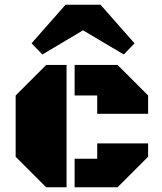

<svg xmlns="http://www.w3.org/2000/svg" viewBox="-20 -794 686 814"><path d="M262.2 0H175.8L46.4 -129.4V-389.2L175.8 -518.6H262.2ZM296.4 -389.2V-518.6H478.5L607.9 -389.2V-311.5H392.1V-389.2ZM296.4 0V-121.1H392.1V-186H607.9V-129.4L478.5 0ZM550.3 -610.4 504.9 -563 332 -665.5 159.7 -563 113.8 -610.4 257.8 -773.9H406.2Z"/></svg>

Font: Black Ops One
Style: Regular
Weight: 400
Designer: James Grieshaber
Foundry: James Grieshaber
Version: Version 1.002